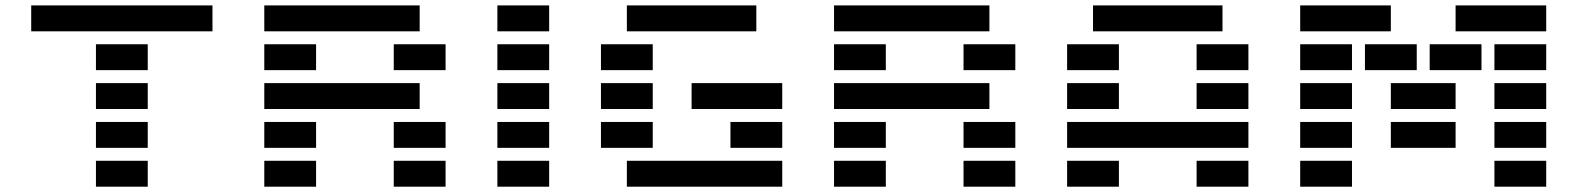

<svg xmlns="http://www.w3.org/2000/svg" viewBox="-20 -704 5948 724"><path d="M341.8 0V-97.7H537.1V0ZM97.7 -585.9V-683.6H781.2V-585.9ZM341.8 -439.5V-537.1H537.1V-439.5ZM341.8 -293V-390.6H537.1V-293ZM341.8 -146.5V-244.1H537.1V-146.5Z M1464.8 0V-97.7H1660.2V0ZM1562.5 -683.6V-585.9H976.6V-683.6ZM976.6 -439.5V-537.1H1171.9V-439.5ZM1464.8 -439.5V-537.1H1660.2V-439.5ZM976.6 -293V-390.6H1562.5V-293ZM976.6 -146.5V-244.1H1171.9V-146.5ZM1464.8 -146.5V-244.1H1660.2V-146.5ZM976.6 0V-97.7H1171.9V0Z M1855.5 -585.9V-683.6H2050.8V-585.9ZM1855.5 0V-97.7H2050.8V0ZM1855.5 -146.5V-244.1H2050.8V-146.5ZM1855.5 -293V-390.6H2050.8V-293ZM1855.5 -439.5V-537.1H2050.8V-439.5Z M2929.7 -97.7V0H2343.8V-97.7ZM2832 -683.6V-585.9H2343.8V-683.6ZM2246.1 -439.5V-537.1H2441.4V-439.5ZM2246.1 -293V-390.6H2441.4V-293ZM2929.7 -390.6V-293H2587.9V-390.6ZM2246.1 -146.5V-244.1H2441.4V-146.5ZM2734.4 -146.5V-244.1H2929.7V-146.5Z M3613.3 0V-97.7H3808.6V0ZM3710.9 -683.6V-585.9H3125V-683.6ZM3125 -439.5V-537.1H3320.3V-439.5ZM3613.3 -439.5V-537.1H3808.6V-439.5ZM3125 -293V-390.6H3710.9V-293ZM3125 -146.5V-244.1H3320.3V-146.5ZM3613.3 -146.5V-244.1H3808.6V-146.5ZM3125 0V-97.7H3320.3V0Z M4492.2 0V-97.7H4687.5V0ZM4589.8 -683.6V-585.9H4101.6V-683.6ZM4003.9 -439.5V-537.1H4199.2V-439.5ZM4492.2 -439.5V-537.1H4687.5V-439.5ZM4003.9 -293V-390.6H4199.2V-293ZM4492.2 -293V-390.6H4687.5V-293ZM4687.5 -244.1V-146.5H4003.9V-244.1ZM4003.9 0V-97.7H4199.2V0Z M5615.2 0V-97.7H5810.5V0ZM5615.2 -146.5V-244.1H5810.5V-146.5ZM5615.2 -293V-390.6H5810.5V-293ZM5615.2 -439.5V-537.1H5810.5V-439.5ZM4882.8 0V-97.7H5078.1V0ZM4882.8 -146.5V-244.1H5078.1V-146.5ZM5224.6 -146.5V-244.1H5468.8V-146.5ZM4882.8 -293V-390.6H5078.1V-293ZM5224.6 -293V-390.6H5468.8V-293ZM5371.1 -439.5V-537.1H5566.4V-439.5ZM5127 -439.5V-537.1H5322.3V-439.5ZM4882.8 -439.5V-537.1H5078.1V-439.5ZM5810.5 -683.6V-585.9H5468.8V-683.6ZM5224.6 -683.6V-585.9H4882.8V-683.6Z"/></svg>

Font: Trigram
Style: Regular
Weight: 400
Designer: GGBotNet
Foundry: GGBotNet
Version: 1.05